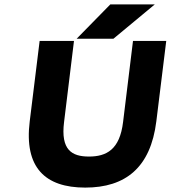

<svg xmlns="http://www.w3.org/2000/svg" viewBox="-20 -840 775 872"><path d="M367 12C550 12 664 -79 690 -289L735 -654H584L539 -286C524 -160 463 -129 384 -129C306 -129 255 -159 271 -286L316 -654H160L115 -289C89 -79 185 12 367 12ZM481 -820 328 -664H495L683 -820Z"/></svg>

Font: Falling Sky
Style: ExBdObl
Weight: 400
Designer: Paul D. Hunt
Foundry: Adobe Systems Incorporated
Version: Version 1.02